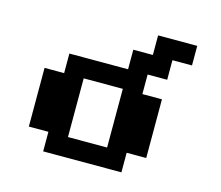

<svg xmlns="http://www.w3.org/2000/svg" viewBox="-119 -1030 1362 1185"><g transform="rotate(15 562.5 -437.5)"><path d="M750 -875H1000V-750H875V-625H750V-500H875V-125H750V0H250V-125H125V-500H250V-625H625V-750H750ZM375 -500V-125H625V-500Z"/></g></svg>

Font: Dogica Pixel
Style: Bold
Weight: 700
Designer: Roberto Mocci
Version: Version 001.000